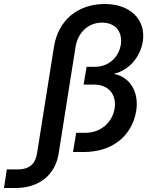

<svg xmlns="http://www.w3.org/2000/svg" viewBox="-148 -760 768 960"><path d="M-128 180H-70C47 180 128 115 145 9L230 -527C242 -598 294 -647 362 -647C428 -647 466 -602 456 -536C445 -471 393 -426 327 -426H285L270 -337H323C394 -337 436 -288 425 -217C413 -146 354 -96 279 -96H233L217 0H272C412 0 512 -79 533 -205C548 -299 503 -374 424 -390V-392C495 -408 553 -473 566 -552C583 -661 504 -740 376 -740C240 -740 143 -658 122 -527L37 8C29 60 -3 87 -57 87H-114Z"/></svg>

Font: JetBrains Mono SemiBold
Style: Italic
Weight: 472
Italic angle: -9°
Monospace: yes
Designer: Philipp Nurullin, Konstantin Bulenkov
Foundry: JetBrains
Version: Version 2.305